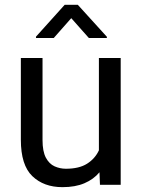

<svg xmlns="http://www.w3.org/2000/svg" viewBox="-20 -770 591 800"><path d="M396.5 0 394.5 -52.2Q370.1 -22.9 332 -6.6Q293.9 9.8 240.2 9.8Q162.6 9.8 114.7 -36.1Q66.9 -82 66.9 -187.5V-528.3H157.2V-186.5Q157.2 -139.2 171.1 -113Q185.1 -86.9 207.5 -76.9Q230 -66.9 254.4 -66.9Q309.6 -66.9 342.8 -87.9Q376 -108.9 392.1 -143.6V-528.3H482.9V0ZM304.2 -750 425.3 -616.7V-611.8H350.1L276.9 -694.3L204.1 -611.8H129.9V-617.2L249.5 -750Z"/></svg>

Font: Vazirmatn UI
Style: Regular
Weight: 400
Designer: Saber Rastikerdar
Foundry: Saber Rastikerdar
Version: Version 33.003